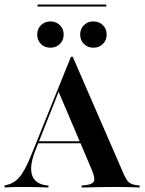

<svg xmlns="http://www.w3.org/2000/svg" viewBox="-30 -834 643 854"><path d="M126.6 -162.9Q100 -95.2 112.5 -55.6Q125 -16.1 176.6 -9.7L185.5 -8.9V0Q153.2 -1.6 125.4 -2Q97.6 -2.4 72.6 -2.4Q47.6 -2.4 28.2 -2Q8.9 -1.6 -9.7 0V-8.9L0 -11.3Q23.4 -16.9 41.1 -31Q58.9 -45.2 76.2 -75Q93.5 -104.8 114.5 -158.1L285.5 -581.5H293.5L518.5 -63.7Q526.6 -44.4 534.3 -33.5Q541.9 -22.6 552 -17.3Q562.1 -12.1 577.4 -10.5L591.1 -8.9V0Q579.8 -0.8 564.1 -1.2Q548.4 -1.6 529 -2Q509.7 -2.4 487.9 -2.4H477.4H473.4Q450.8 -2.4 429.8 -2Q408.9 -1.6 391.1 -1.2Q373.4 -0.8 358.9 -0.4Q344.4 0 333.1 0V-8.9L350 -10.5Q380.6 -13.7 387.5 -27Q394.4 -40.3 378.2 -79L228.2 -431.5L239.5 -447.6ZM133.9 -196.8 137.1 -205.6H375L379 -196.8ZM194.4 -621.8Q168.5 -621.8 152 -638.3Q135.5 -654.8 135.5 -680.6Q135.5 -705.6 152.4 -722.2Q169.4 -738.7 193.5 -738.7Q219.4 -738.7 236.3 -722.2Q253.2 -705.6 253.2 -680.6Q253.2 -654.8 236.3 -638.3Q219.4 -621.8 194.4 -621.8ZM385.5 -621.8Q360.5 -621.8 343.5 -638.3Q326.6 -654.8 326.6 -680.6Q326.6 -705.6 343.5 -722.2Q360.5 -738.7 384.7 -738.7Q410.5 -738.7 427.4 -722.2Q444.4 -705.6 444.4 -680.6Q444.4 -654.8 427.4 -638.3Q410.5 -621.8 385.5 -621.8ZM137.1 -804.8V-813.7H442.7V-804.8Z"/></svg>

Font: Playfair 144pt SemiCondensed
Style: Bold
Weight: 700
Width: 4
Designer: Claus Eggers Sørensen
Foundry: Claus Eggers Sørensen
Version: Version 2.203